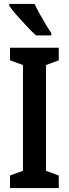

<svg xmlns="http://www.w3.org/2000/svg" viewBox="-20 -957 350 977"><path d="M279 0H31V-64L97 -88V-626L31 -650V-714H279V-650L214 -626V-88L279 -64ZM156 -937Q166 -915 181.5 -887Q197 -859 213 -832.5Q229 -806 241 -789V-777H163Q145 -793 118 -821.5Q91 -850 65.5 -879Q40 -908 27 -928V-937Z"/></svg>

Font: Noto Sans Thai ExtCond SemBd
Style: Regular
Weight: 600
Width: 2
Designer: Monotype Design Team
Foundry: Monotype Imaging Inc.
Version: Version 2.002; ttfautohint (v1.8.4.7-5d5b)